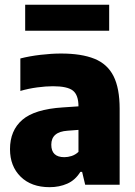

<svg xmlns="http://www.w3.org/2000/svg" viewBox="-20 -785 574 816"><path d="M191 10.5Q113 10.5 67.8 -34Q22.5 -78.5 22.5 -151Q22.5 -230.5 75 -275.8Q127.5 -321 247 -328.5L313.5 -333Q313.5 -381 290 -399.8Q266.5 -418.5 205 -418.5Q175 -418.5 137.8 -413.5Q100.5 -408.5 66.5 -398.5V-536.5Q105.5 -546.5 152.2 -552Q199 -557.5 239.5 -557.5Q326.5 -557.5 381.5 -535.2Q436.5 -513 462.5 -461.5Q488.5 -410 488.5 -322.5V0H342L329 -54.5H321.5Q300 -19.5 266 -4.5Q232 10.5 191 10.5ZM198 -170Q198 -117 253.5 -117Q268.5 -117 284.2 -122Q300 -127 313.5 -139.5V-233L267.5 -229.5Q198 -225 198 -170ZM87 -654.5V-765H444V-654.5Z"/></svg>

Font: Encode Sans SemiCondensed SemiCondensed ExtraBold
Style: Regular
Weight: 800
Width: 4
Designer: Multiple Designers
Foundry: Impallari Type
Version: Version 3.000; ttfautohint (v1.8.3) -l 8 -r 50 -G 200 -x 14 